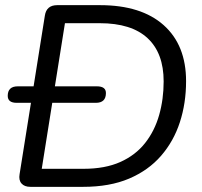

<svg xmlns="http://www.w3.org/2000/svg" viewBox="-20 -725 782 745"><path d="M98 0Q75 0 63.5 -13Q52 -26 56 -49L154 -664Q160 -705 202 -705H368Q528 -705 615 -627.5Q702 -550 702 -410Q702 -325 678 -251Q654 -177 605 -120.5Q556 -64 481 -32Q406 0 302 0ZM142 -70H304Q388 -70 447 -96.5Q506 -123 543 -170Q580 -217 597.5 -278.5Q615 -340 615 -409Q615 -519 552.5 -577Q490 -635 367 -635H232ZM45 -326Q10 -326 10 -353Q10 -390 49 -390H356Q391 -390 391 -364Q391 -326 352 -326Z"/></svg>

Font: Nunito
Style: Italic
Weight: 400
Italic angle: -9°
Designer: Vernon Adams
Foundry: Vernon Adams
Version: Version 3.601; ttfautohint (v1.8.2.53-6de2)